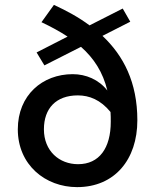

<svg xmlns="http://www.w3.org/2000/svg" viewBox="-20 -755 639 787"><path d="M300 -82C223 -82 160 -136 160 -225C160 -311 210 -364 299 -364C346 -364 392 -346 433 -296C434 -283 434 -270 434 -256C434 -148 387 -82 300 -82ZM514 -666 483 -720 347 -651C303 -684 253 -711 201 -735L150 -664C190 -645 225 -626 257 -605L130 -540L162 -487L312 -563C365 -516 402 -459 420 -384C385 -429 332 -451 278 -451C154 -451 53 -365 53 -225C53 -79 166 12 296 12C450 12 543 -101 543 -262C543 -418 486 -527 400 -608Z"/></svg>

Font: Source Code Pro Semibold
Style: Regular
Weight: 600
Monospace: yes
Designer: Paul D. Hunt
Foundry: Adobe Systems Incorporated
Version: Version 1.017;PS 1.000;hotconv 1.0.70;makeotf.lib2.5.5900